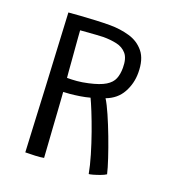

<svg xmlns="http://www.w3.org/2000/svg" viewBox="-125 -761 796 874"><g transform="rotate(20 273.5 -324.0)"><path d="M95 14Q92 -41.5 88.2 -122.5Q84.5 -203.5 79.8 -296.2Q75 -389 70.2 -481.2Q65.5 -573.5 61.5 -651.5Q84.5 -653.5 119 -656Q153.5 -658.5 191 -660.2Q228.5 -662 259.5 -662Q308.5 -662 353.2 -649.2Q398 -636.5 426.2 -601.8Q454.5 -567 454.5 -501.5Q454.5 -450 430.2 -406Q406 -362 354 -342.5Q368.5 -319.5 387.2 -276.8Q406 -234 424.8 -184.5Q443.5 -135 458.2 -90.5Q473 -46 479 -19.5Q469.5 -13 452.5 -6.8Q435.5 -0.5 420.2 3.8Q405 8 400 8Q393 -30.5 378.5 -79.5Q364 -128.5 346.8 -177Q329.5 -225.5 313.8 -264.2Q298 -303 289 -321.5Q267.5 -315.5 242 -311.5Q216.5 -307.5 194.8 -305.5Q173 -303.5 163 -303.5Q163.5 -296 165.5 -269.5Q167.5 -243 169.8 -206Q172 -169 174.8 -128.8Q177.5 -88.5 180 -52Q182.5 -15.5 184 8.5Q169 11.5 142.5 12.8Q116 14 95 14ZM157.5 -369.5Q181 -369.5 204.8 -371.5Q228.5 -373.5 257.5 -380Q310 -391.5 336.5 -407.8Q363 -424 372 -446.5Q381 -469 381 -499.5Q381 -545 362.5 -566.5Q344 -588 314 -594.5Q284 -601 249.5 -601Q239 -601 215 -599.2Q191 -597.5 168.5 -595.8Q146 -594 139.5 -593.5Q140 -584.5 141.8 -561.5Q143.5 -538.5 146 -509Q148.5 -479.5 150.8 -450.2Q153 -421 154.8 -398.8Q156.5 -376.5 157.5 -369.5Z"/></g></svg>

Font: Grandstander Light
Style: Regular
Weight: 300
Designer: Tyler Finck
Foundry: Etcetera Type Co
Version: Version 1.200; ttfautohint (v1.8.3)